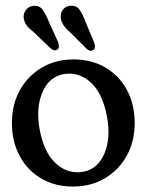

<svg xmlns="http://www.w3.org/2000/svg" viewBox="-20 -656 524 685"><path d="M243 -444Q307 -444 356.2 -415Q405.5 -386 433 -334.8Q460.5 -283.5 460.5 -217Q460.5 -152 432.5 -101Q404.5 -50 354.8 -20.2Q305 9.5 240 9.5Q175.5 9.5 126.5 -19.5Q77.5 -48.5 50 -99.8Q22.5 -151 22.5 -217.5Q22.5 -282.5 50.5 -333.5Q78.5 -384.5 128.2 -414.2Q178 -444 243 -444ZM278.5 -43.5Q329.5 -53.5 352.8 -109Q376 -164.5 361.5 -240.5Q346 -324 302.8 -362.8Q259.5 -401.5 205 -391Q154 -381 130.8 -325.5Q107.5 -270 121.5 -194Q137 -110.5 180.5 -71.8Q224 -33 278.5 -43.5ZM284 -580.5 316 -504Q318.5 -496.5 318.8 -489.8Q319 -483 314 -478.5Q303 -470 289 -482L229.5 -541.5Q198.5 -567.5 196.5 -594Q195.5 -610.5 205.2 -622.5Q215 -634.5 232 -635.5Q253 -637 263.8 -621.5Q274.5 -606 284 -580.5ZM152.5 -582.5 187 -506.5Q189.5 -499 190 -492Q190.5 -485 186 -480.5Q176 -471.5 161 -483L100.5 -541Q84.5 -553.5 75.5 -565Q66.5 -576.5 64.5 -592Q63 -608 72.5 -620.5Q82 -633 98.5 -635Q119.5 -637.5 131 -622.5Q142.5 -607.5 152.5 -582.5Z"/></svg>

Font: Fraunces 144pt SuperSoft
Style: Regular
Weight: 400
Version: Version 1.000;[b76b70a41]